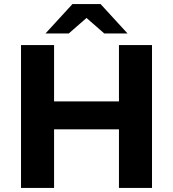

<svg xmlns="http://www.w3.org/2000/svg" viewBox="-20 -921 848 941"><path d="M725 -700V0H563V-287H245V0H83V-700H245V-424H563V-700ZM491 -757 404 -833 317 -757H203L335 -901H473L605 -757Z"/></svg>

Font: mBank
Style: Bold
Weight: 700
Designer: Julieta Ulanovsky
Foundry: Julieta Ulanovsky
Version: Version 7.200